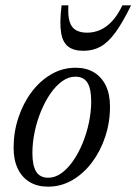

<svg xmlns="http://www.w3.org/2000/svg" viewBox="-20 -690 512 720"><path d="M263.5 -436Q303.5 -436 332.2 -418.8Q361 -401.5 376.8 -369Q392.5 -336.5 392.5 -290Q392.5 -231.5 374.8 -177.8Q357 -124 325.5 -81.8Q294 -39.5 251.8 -14.8Q209.5 10 160 10Q120.5 10 91.5 -7.2Q62.5 -24.5 46.8 -57.2Q31 -90 31 -136Q31 -194.5 48.8 -248.2Q66.5 -302 98 -344.2Q129.5 -386.5 171.8 -411.2Q214 -436 263.5 -436ZM161 -23.5Q186.5 -23.5 210.2 -40.5Q234 -57.5 254.2 -86.8Q274.5 -116 289.8 -153Q305 -190 313.5 -230.5Q322 -271 322 -310Q322 -357.5 307.8 -380Q293.5 -402.5 262.5 -402.5Q237 -402.5 213.2 -385.5Q189.5 -368.5 169.2 -339.2Q149 -310 133.8 -273Q118.5 -236 110 -195.5Q101.5 -155 101.5 -116Q101.5 -69 115.8 -46.2Q130 -23.5 161 -23.5ZM306.5 -567.5Q332 -567.5 355.2 -577.5Q378.5 -587.5 399.8 -610Q421 -632.5 439 -670H471.5Q440 -605.5 412.8 -568.2Q385.5 -531 357.2 -515.2Q329 -499.5 292.5 -499.5Q256.5 -499.5 235.8 -515.2Q215 -531 209 -568.2Q203 -605.5 211 -670H236.5Q234 -631 241.2 -608.5Q248.5 -586 265 -576.8Q281.5 -567.5 306.5 -567.5Z"/></svg>

Font: Newsreader Text
Style: Italic
Weight: 400
Italic angle: -17°
Designer: Hugues Gentile
Foundry: Production Type
Version: Version 1.001